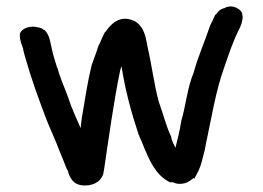

<svg xmlns="http://www.w3.org/2000/svg" viewBox="-20 -550 811 591"><path d="M41 -443C41 -423 48 -411 51 -401C52 -391 56 -380 59 -369C77 -305 100 -243 123 -182C137 -147 150 -121 162 -88L172 -64C176 -53 180 -44 183 -36C184 -34 185 -30 188 -26C193 -11 200 21 241 21C276 21 293 2 298 -15C299 -20 299 -24 300 -26C315 -127 330 -237 350 -334C351 -338 353 -341 354 -347C365 -273 385 -201 406 -138C412 -121 419 -110 423 -97C439 -60 457 -12 503 11H512C517 13 524 16 532 16C558 16 568 3 576 -2L578 1C579 -3 583 -8 585 -13C594 -28 600 -46 604 -64L611 -91L613 -103C630 -182 644 -270 669 -339C684 -383 698 -425 717 -462C720 -468 727 -483 727 -500C727 -501 727 -501 726 -504C726 -522 693 -539 671 -525C654 -522 646 -507 644 -504L643 -506C639 -496 633 -484 627 -472C612 -426 590 -378 576 -326C557 -282 552 -224 538 -178C534 -151 527 -122 520 -95C516 -104 508 -117 507 -129C491 -162 484 -195 469 -236C455 -286 448 -345 435 -402C429 -430 427 -467 393 -486H392C342 -509 313 -463 304 -451H303C294 -435 290 -421 283 -409C277 -389 270 -372 262 -349C249 -296 242 -245 232 -188L229 -164C229 -161 229 -160 228 -156C215 -186 200 -218 189 -252C178 -283 164 -312 157 -341H156C149 -364 143 -382 139 -402C134 -421 134 -440 117 -458L116 -457C112 -460 110 -464 92 -467C64 -472 41 -457 41 -443Z"/></svg>

Font: Scribbler
Style: Blk
Weight: 900
Designer: Mew Too
Foundry: Cannot Into Space Fonts
Version: Version 1.001